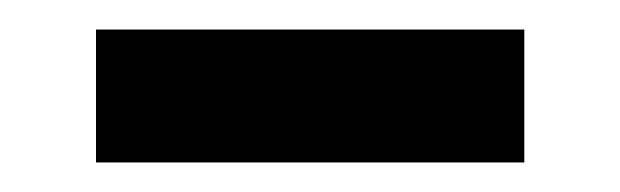

<svg xmlns="http://www.w3.org/2000/svg" viewBox="-20 -680 420 130"><path d="M335 -660H45V-570H335Z"/></svg>

Font: Space Text SemiBold
Style: Regular
Weight: 600
Designer: Florian Karsten (Space Text), Colophon Foundry (Space Mono)
Foundry: Florian Karsten
Version: Version 1.003;PS 001.003;hotconv 1.0.88;makeotf.lib2.5.64775